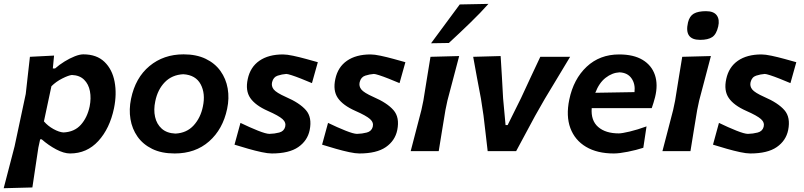

<svg xmlns="http://www.w3.org/2000/svg" viewBox="-48 -798 4244 1014"><path d="M-28.5 196Q-14.5 142 -0.8 89.5Q13 37 29 -25L88 -302Q93.5 -350 98.8 -398.8Q104 -447.5 110 -498L237.5 -504.5L231 -436.5H243Q265 -456 292.5 -473Q320 -490 346.5 -500.5Q373 -511 392 -511Q462.5 -511 503.8 -471.2Q545 -431.5 557.2 -366.5Q569.5 -301.5 554 -226Q531.5 -119 471.2 -53.2Q411 12.5 322 12.5Q289.5 12.5 248.5 -9.2Q207.5 -31 172.5 -62H164L154.5 -18Q146 39 138.5 88.5Q131 138 123 192ZM287 -98.5Q345 -101 379 -139Q413 -177 425.5 -236Q434 -279 427 -316.2Q420 -353.5 396.2 -377Q372.5 -400.5 331.5 -402Q313.5 -400 280.8 -383.5Q248 -367 223.5 -342.5L184 -157Q205 -132.5 234.8 -116.2Q264.5 -100 287 -98.5Z M874.5 12.5Q805 12.5 756 -11.5Q707 -35.5 678.2 -76.5Q649.5 -117.5 641 -169Q632.5 -220.5 644 -276Q667 -387.5 741.5 -449.2Q816 -511 921.5 -511Q989 -511 1038 -487.5Q1087 -464 1116.2 -423.2Q1145.5 -382.5 1154.5 -330.8Q1163.5 -279 1151.5 -223Q1129 -115.5 1056.5 -51.5Q984 12.5 874.5 12.5ZM878.5 -92.5Q938 -95.5 974.8 -135.8Q1011.5 -176 1023.5 -235.5Q1038 -303.5 1011.8 -352.8Q985.5 -402 920 -406Q860.5 -403 822.5 -364Q784.5 -325 772 -263Q762.5 -218.5 771 -180.5Q779.5 -142.5 806.2 -118.5Q833 -94.5 878.5 -92.5Z M1387.5 12.5Q1366.5 12.5 1333.8 5.5Q1301 -1.5 1263.5 -12.2Q1226 -23 1190.5 -34L1222 -149Q1271.5 -125 1314.2 -108Q1357 -91 1375 -91Q1401.5 -91.5 1426.5 -98Q1451.5 -104.5 1458 -128Q1464 -151 1444 -169Q1424 -187 1366 -212.5Q1300.5 -241.5 1273.8 -280.5Q1247 -319.5 1260.5 -381Q1274 -444 1322 -477.2Q1370 -510.5 1446.5 -510.5Q1467 -510.5 1500 -503.5Q1533 -496.5 1568.2 -486.8Q1603.5 -477 1630.5 -469.5L1599.5 -359Q1570 -371.5 1541.5 -382.8Q1513 -394 1492 -400.8Q1471 -407.5 1464 -407.5Q1441.5 -406 1418.5 -398.5Q1395.5 -391 1389 -364Q1384 -343 1397.5 -325.8Q1411 -308.5 1461.5 -286Q1534.5 -254.5 1567.8 -216.2Q1601 -178 1587.5 -111Q1576 -55 1527.2 -21.2Q1478.5 12.5 1387.5 12.5Z M1850 12.5Q1829 12.5 1796.2 5.5Q1763.5 -1.5 1726 -12.2Q1688.5 -23 1653 -34L1684.5 -149Q1734 -125 1776.8 -108Q1819.5 -91 1837.5 -91Q1864 -91.5 1889 -98Q1914 -104.5 1920.5 -128Q1926.5 -151 1906.5 -169Q1886.5 -187 1828.5 -212.5Q1763 -241.5 1736.2 -280.5Q1709.5 -319.5 1723 -381Q1736.5 -444 1784.5 -477.2Q1832.5 -510.5 1909 -510.5Q1929.5 -510.5 1962.5 -503.5Q1995.5 -496.5 2030.8 -486.8Q2066 -477 2093 -469.5L2062 -359Q2032.5 -371.5 2004 -382.8Q1975.5 -394 1954.5 -400.8Q1933.5 -407.5 1926.5 -407.5Q1904 -406 1881 -398.5Q1858 -391 1851.5 -364Q1846.5 -343 1860 -325.8Q1873.5 -308.5 1924 -286Q1997 -254.5 2030.2 -216.2Q2063.5 -178 2050 -111Q2038.5 -55 1989.8 -21.2Q1941 12.5 1850 12.5Z M2121 0Q2135 -54 2148.2 -104.5Q2161.5 -155 2177.5 -217L2188 -267Q2199.5 -339 2208 -391.2Q2216.5 -443.5 2225.5 -498L2377 -502Q2362.5 -447.5 2348.5 -393.8Q2334.5 -340 2315 -267L2304.5 -217Q2294.5 -155.5 2286 -104.8Q2277.5 -54 2269 0ZM2228.5 -569.5Q2267 -621.5 2304.8 -672.8Q2342.5 -724 2380 -774.5L2531.5 -777.5Q2491.5 -732 2434.2 -676.5Q2377 -621 2322.5 -571Z M2527.5 0Q2522.5 -46 2516.5 -94.8Q2510.5 -143.5 2505.5 -188L2492 -277Q2481.5 -331.5 2471 -388.2Q2460.5 -445 2451 -498L2596 -502Q2599.5 -446 2602.8 -391Q2606 -336 2609 -278.5L2622 -137.5H2633L2703.5 -279.5Q2730 -336.5 2755.2 -391Q2780.5 -445.5 2805.5 -498H2963Q2930 -443 2896.2 -387Q2862.5 -331 2829 -275.5L2778 -186Q2753 -139 2728 -93Q2703 -47 2678 0Z M3193.5 12.5Q3106 12.5 3047 -22.5Q2988 -57.5 2964.2 -121.5Q2940.5 -185.5 2958.5 -272Q2981 -380.5 3050.2 -445.5Q3119.5 -510.5 3222 -510.5Q3298 -510.5 3345.8 -481.8Q3393.5 -453 3410.8 -402Q3428 -351 3411.5 -284.5Q3403.5 -253.5 3394 -227H3077Q3072 -161.5 3111 -127.5Q3150 -93.5 3220 -93.5Q3236.5 -93.5 3277.5 -103.2Q3318.5 -113 3366.5 -130.5L3349.5 -17.5Q3312.5 -5.5 3267.5 3.5Q3222.5 12.5 3193.5 12.5ZM3224 -416Q3185 -414 3150.5 -387.2Q3116 -360.5 3096 -308L3303 -311.5Q3308 -354.5 3287.2 -384.2Q3266.5 -414 3224 -416Z M3450.5 0Q3464.5 -54 3477.8 -104.5Q3491 -155 3507 -217L3517.5 -267Q3529 -339 3537.5 -391.2Q3546 -443.5 3555 -498L3706.5 -502Q3692 -447.5 3678 -393.8Q3664 -340 3644.5 -267L3634 -217Q3624 -155.5 3615.5 -104.8Q3607 -54 3598.5 0ZM3649.5 -587.5Q3564 -587.5 3585.5 -679.5Q3593.5 -713 3616.2 -726Q3639 -739 3680.5 -739Q3721.5 -739 3737.5 -716.8Q3753.5 -694.5 3745 -658Q3735.5 -617 3713.5 -602.2Q3691.5 -587.5 3649.5 -587.5Z M3914.5 12.5Q3893.5 12.5 3860.8 5.5Q3828 -1.5 3790.5 -12.2Q3753 -23 3717.5 -34L3749 -149Q3798.5 -125 3841.2 -108Q3884 -91 3902 -91Q3928.5 -91.5 3953.5 -98Q3978.5 -104.5 3985 -128Q3991 -151 3971 -169Q3951 -187 3893 -212.5Q3827.5 -241.5 3800.8 -280.5Q3774 -319.5 3787.5 -381Q3801 -444 3849 -477.2Q3897 -510.5 3973.5 -510.5Q3994 -510.5 4027 -503.5Q4060 -496.5 4095.2 -486.8Q4130.5 -477 4157.5 -469.5L4126.5 -359Q4097 -371.5 4068.5 -382.8Q4040 -394 4019 -400.8Q3998 -407.5 3991 -407.5Q3968.5 -406 3945.5 -398.5Q3922.5 -391 3916 -364Q3911 -343 3924.5 -325.8Q3938 -308.5 3988.5 -286Q4061.5 -254.5 4094.8 -216.2Q4128 -178 4114.5 -111Q4103 -55 4054.2 -21.2Q4005.5 12.5 3914.5 12.5Z"/></svg>

Font: Commissioner Loud SemiBold
Style: Italic
Weight: 600
Italic angle: -12°
Designer: Kostas Bartsokas
Foundry: Kostas Bartsokas
Version: Version 1.000; ttfautohint (v1.8.3)